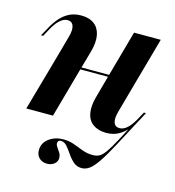

<svg xmlns="http://www.w3.org/2000/svg" viewBox="-97 -510 721 790"><g transform="rotate(15 264.0 -115.0)"><path d="M173.4 197.6Q153.2 197.6 140.3 185.1Q127.4 172.6 127.4 152.4Q127.4 121 153.2 102Q179 83.1 214.5 83.1Q237.9 83.1 259.3 90.7Q280.6 98.4 301.6 106.5Q322.6 114.5 346 114.5Q362.1 114.5 373.8 108.5Q385.5 102.4 399.2 83.5Q412.9 64.5 433.9 25.4Q454.8 -13.7 489.5 -79.8L500.8 -84.7Q458.9 -4.8 431 46.8Q403.2 98.4 383.9 127Q364.5 155.6 348.8 166.9Q333.1 178.2 316.1 178.2Q295.2 178.2 280.6 165.3Q266.1 152.4 254.4 135.1Q242.7 117.7 231.5 104.8Q220.2 91.9 205.6 91.9Q191.9 91.9 191.9 105.6Q191.9 112.9 198 121.4Q204 129.8 210.5 139.9Q216.9 150 216.9 162.1Q216.9 177.4 204.4 187.5Q191.9 197.6 173.4 197.6ZM91.9 -208.1 125.8 -329.8Q134.7 -361.3 128.6 -378.2Q122.6 -395.2 103.2 -395.2Q87.1 -395.2 70.6 -380.2Q54 -365.3 37.9 -334.7L22.6 -306.5H13.7L32.3 -340.3Q46 -366.1 62.9 -385.9Q79.8 -405.6 102 -416.9Q124.2 -428.2 152.4 -428.2Q187.9 -428.2 208.9 -412.1Q229.8 -396 235.5 -366.5Q241.1 -337.1 229.8 -296L204.8 -208.1ZM33.1 0 91.9 -208.1H204.8L146.8 0ZM168.5 -212.9 171 -221.8H368.5L366.1 -212.9ZM322.6 -208.1 380.6 -416.1H494.4L436.3 -208.1ZM402.4 -86.3Q393.5 -55.6 399.2 -38.3Q404.8 -21 424.2 -21Q441.1 -21 457.3 -35.9Q473.4 -50.8 489.5 -80.6L504.8 -108.9H513.7L496 -75Q482.3 -50 464.9 -30.2Q447.6 -10.5 425.8 0.8Q404 12.1 375 12.1Q340.3 11.3 319 -4.4Q297.6 -20.2 292.3 -50Q287.1 -79.8 298.4 -120.2L322.6 -208.1H436.3Z"/></g></svg>

Font: Playfair 144pt
Style: Bold Italic
Weight: 700
Italic angle: -15.6°
Designer: Claus Eggers Sørensen
Foundry: Claus Eggers Sørensen
Version: Version 2.203